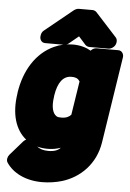

<svg xmlns="http://www.w3.org/2000/svg" viewBox="-66 -835 767 1129"><g transform="rotate(5 318.0 -271.0)"><path d="M111 5C106 8 99 12 95 17L20 103C10 115 5 135 14 149C53 208 129 246 225 246C265 246 306 240 343 229C448 197 537 112 557 -18L636 -528C638 -544 628 -566 605 -566H477C467 -566 453 -561 443 -549C416 -565 380 -576 337 -576C299 -576 260 -568 226 -552C121 -504 57 -397 37 -268L36 -258C18 -140 46 -47 111 5ZM179 40C197 45 218 48 240 48C268 48 293 44 318 35C305 50 283 60 247 60C217 60 196 53 179 40ZM394 -363 363 -164C351 -151 335 -142 305 -142C291 -142 283 -143 276 -148C255 -162 243 -198 252 -258L253 -268C265 -346 296 -386 344 -386C374 -386 385 -377 394 -363ZM591 -613C592 -622 590 -633 583 -640L458 -777C454 -782 444 -788 434 -788H352C343 -788 332 -783 324 -777L158 -642C150 -636 145 -626 143 -615L142 -607C140 -591 150 -570 173 -570H283C290 -570 303 -573 311 -580L368 -627L410 -580C415 -575 424 -570 434 -570H546C562 -570 586 -584 590 -607Z"/></g></svg>

Font: Asimov Print
Style: EIt
Weight: 500
Designer: Google
Version: Version 2.000980; 2014